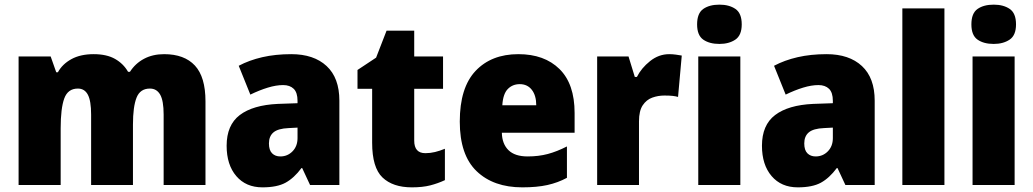

<svg xmlns="http://www.w3.org/2000/svg" viewBox="-20 -796 4446 826"><path d="M686 -563Q773 -563 818.5 -514Q864 -465 864 -360V0H684V-303Q684 -363 669 -389Q654 -415 625 -415Q583 -415 567.5 -376Q552 -337 552 -260V0H372V-303Q372 -362 358 -388.5Q344 -415 315 -415Q272 -415 256.5 -372.5Q241 -330 241 -244V0H60V-553H198L222 -485H229Q248 -520 287 -541.5Q326 -563 383 -563Q439 -563 475 -542.5Q511 -522 531 -487H539Q562 -523 599.5 -543Q637 -563 686 -563Z M1233 -563Q1330 -563 1385 -512Q1440 -461 1440 -363V0H1314L1280 -73H1277Q1245 -30 1208.5 -10Q1172 10 1109 10Q1038 10 996.5 -38.5Q955 -87 955 -169Q955 -258 1011.5 -301Q1068 -344 1175 -349L1260 -352V-362Q1260 -398 1243.5 -414Q1227 -430 1198 -430Q1168 -430 1132 -419Q1096 -408 1057 -389L1007 -513Q1052 -537 1108.5 -550Q1165 -563 1233 -563ZM1222 -245Q1176 -243 1156.5 -226.5Q1137 -210 1137 -179Q1137 -150 1150.5 -136.5Q1164 -123 1186 -123Q1217 -123 1238.5 -145Q1260 -167 1260 -202V-247Z M1810 -137Q1831 -137 1851.5 -142Q1872 -147 1894 -156V-21Q1864 -7 1831 1.5Q1798 10 1752 10Q1670 10 1625.5 -32.5Q1581 -75 1581 -182V-414H1518V-495L1598 -548L1643 -664H1762V-553H1886V-414H1762V-191Q1762 -137 1810 -137Z M2210 -563Q2322 -563 2387 -499Q2452 -435 2452 -310V-225H2139Q2140 -177 2167.5 -150Q2195 -123 2250 -123Q2297 -123 2336.5 -133.5Q2376 -144 2419 -166V-31Q2380 -10 2335 0Q2290 10 2227 10Q2103 10 2030.5 -59.5Q1958 -129 1958 -273Q1958 -419 2026 -491Q2094 -563 2210 -563ZM2216 -434Q2185 -434 2164.5 -413Q2144 -392 2141 -343H2287Q2287 -385 2268 -409.5Q2249 -434 2216 -434Z M2859 -563Q2873 -563 2887.5 -561Q2902 -559 2913 -557L2897 -379Q2887 -382 2873.5 -383.5Q2860 -385 2838 -385Q2811 -385 2786 -376Q2761 -367 2745 -343Q2729 -319 2729 -274V0H2549V-553H2684L2711 -465H2720Q2739 -503 2776.5 -533Q2814 -563 2859 -563Z M3075 -776Q3117 -776 3144 -757.5Q3171 -739 3171 -691Q3171 -644 3143.5 -625.5Q3116 -607 3075 -607Q3032 -607 3005.5 -625.5Q2979 -644 2979 -691Q2979 -739 3005.5 -757.5Q3032 -776 3075 -776ZM3165 -553V0H2984V-553Z M3536 -563Q3633 -563 3688 -512Q3743 -461 3743 -363V0H3617L3583 -73H3580Q3548 -30 3511.5 -10Q3475 10 3412 10Q3341 10 3299.5 -38.5Q3258 -87 3258 -169Q3258 -258 3314.5 -301Q3371 -344 3478 -349L3563 -352V-362Q3563 -398 3546.5 -414Q3530 -430 3501 -430Q3471 -430 3435 -419Q3399 -408 3360 -389L3310 -513Q3355 -537 3411.5 -550Q3468 -563 3536 -563ZM3525 -245Q3479 -243 3459.5 -226.5Q3440 -210 3440 -179Q3440 -150 3453.5 -136.5Q3467 -123 3489 -123Q3520 -123 3541.5 -145Q3563 -167 3563 -202V-247Z M4043 0H3862V-760H4043Z M4255 -776Q4297 -776 4324 -757.5Q4351 -739 4351 -691Q4351 -644 4323.5 -625.5Q4296 -607 4255 -607Q4212 -607 4185.5 -625.5Q4159 -644 4159 -691Q4159 -739 4185.5 -757.5Q4212 -776 4255 -776ZM4345 -553V0H4164V-553Z"/></svg>

Font: Noto Sans Gujarati SemiCondensed Black
Style: Regular
Weight: 900
Width: 4
Designer: Jelle Bosma - Monotype Design Team, Universal Thirst
Foundry: Monotype Imaging Inc.
Version: Version 2.106; ttfautohint (v1.8.4.7-5d5b)